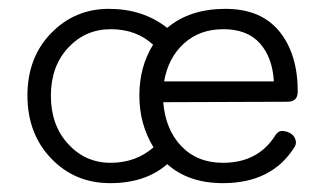

<svg xmlns="http://www.w3.org/2000/svg" viewBox="-20 -404 734 434"><path d="M484 10Q406 10 358 -33Q309 10 229 10Q149 10 95.5 -46Q42 -102 42 -188Q42 -274 95.5 -329Q149 -384 226 -384Q303 -384 358 -341Q409 -384 489.5 -384Q570 -384 611.5 -333Q653 -282 653 -197Q653 -174 630 -174L349 -173Q354 -111 390 -73.5Q426 -36 484 -36Q562 -36 601 -96Q608 -108 617 -108Q626 -108 635 -103.5Q644 -99 647.5 -89.5Q651 -80 646 -72Q595 10 484 10ZM326 -303Q288 -338 230.5 -338Q173 -338 134 -296Q95 -254 95 -187.5Q95 -121 134 -78.5Q173 -36 230 -36Q287 -36 327 -71Q295 -123 295 -188Q295 -253 326 -303ZM351 -220H599Q596 -274 567.5 -306Q539 -338 485 -338Q431 -338 395.5 -305.5Q360 -273 351 -220Z"/></svg>

Font: Flamenco
Style: Regular
Weight: 400
Designer: Luciano Vergara
Foundry: Luciano Vergara
Version: Version 1.003